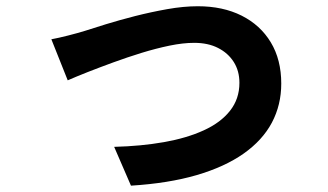

<svg xmlns="http://www.w3.org/2000/svg" viewBox="-20 -548 1040 609"><path d="M142.9 -423.4Q165.7 -427.6 195.9 -435.3Q226.2 -443 248.9 -450Q274.3 -458.3 316.2 -471.2Q358.1 -484.1 408.4 -497Q458.8 -509.8 510.5 -519Q562.2 -528.2 607.6 -528.2Q686.9 -528.2 746.4 -498.4Q805.9 -468.5 839 -413.6Q872.1 -358.7 872.1 -282.9Q872.1 -215.2 842.4 -159.1Q812.6 -103 752.7 -60.8Q692.7 -18.6 603.5 7.5Q514.3 33.5 395.4 40.9L342.1 -82.2Q427.7 -84.4 500.1 -97.2Q572.6 -110 626.3 -134.6Q680.1 -159.1 709.7 -196.8Q739.4 -234.5 739.4 -285.2Q739.4 -323.1 721.5 -351.3Q703.6 -379.6 671.8 -395.8Q640 -412.1 595.9 -412.1Q560.8 -412.1 517.9 -403.3Q475 -394.4 429.4 -380.4Q383.7 -366.3 339.7 -350.2Q295.6 -334.1 257.9 -319.3Q220.3 -304.4 194.8 -293.2Z"/></svg>

Font: Noto Sans SC Thin
Style: Regular
Weight: 100
Designer: Ryoko NISHIZUKA 西塚涼子 (kana, bopomofo & ideographs); Paul D. Hunt (Latin, Greek & Cyrillic); Sandoll Communications 산돌커뮤니
Foundry: Adobe
Version: Version 2.004-H2;hotconv 1.0.118;makeotfexe 2.5.65603